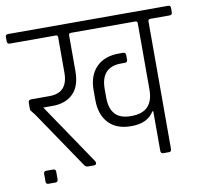

<svg xmlns="http://www.w3.org/2000/svg" viewBox="-90 -704 875 829"><g transform="rotate(-10 348.0 -289.5)"><path d="M557 -186H553Q525 -140 458 -139H451Q388 -139 353.5 -176Q319 -213 319 -277V-320Q319 -384 354.5 -420.5Q390 -457 454 -457H472Q484 -457 484 -445V-424Q484 -413 472 -413H456Q367 -413 367 -316V-280Q367 -182 457 -182H462Q557 -182 557 -281V-572Q557 -581 547 -581H265Q256 -581 256 -572V-415Q256 -349 223 -316.5Q190 -284 133 -284H92L270 -21Q275 -14 275 -10Q275 0 264 0H237Q228 0 221 -11L53 -259L34 -283V-315Q34 -328 47 -328H127Q208 -328 208 -416V-572Q208 -581 199 -581H-2Q-14 -581 -14 -593V-612Q-14 -623 -2 -623H698Q710 -623 710 -612V-593Q710 -581 698 -581H614Q604 -581 604 -572V-12Q604 0 593 0H568Q557 0 557 -12ZM99 -1V32Q99 44 88 44H57Q46 44 46 32V-1Q46 -13 57 -13H88Q99 -13 99 -1Z"/></g></svg>

Font: Rajdhani
Style: Regular
Weight: 400
Designer: Satya Rajpurohit, Jyotish Sonowal
Foundry: Indian Type Foundry
Version: Version 1.201 February 1, 2022